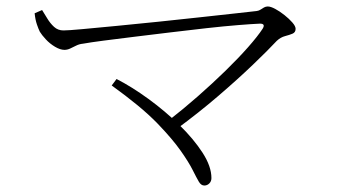

<svg xmlns="http://www.w3.org/2000/svg" viewBox="-20 -618 1040 593"><path d="M87 -577 110 -587Q117 -576 126 -561Q135 -546 147 -535Q159 -524 176 -524Q190 -524 234 -528Q278 -532 340 -538Q402 -544 470 -551Q538 -558 601 -565Q664 -572 710.5 -577Q757 -582 773 -584Q780 -585 785 -588.5Q790 -592 795.5 -595Q801 -598 807 -598Q816 -598 830 -590.5Q844 -583 858.5 -571.5Q873 -560 883 -548.5Q893 -537 893 -529Q893 -518 883.5 -514Q874 -510 860.5 -506.5Q847 -503 835 -492Q808 -463 761 -418Q714 -373 654 -321.5Q594 -270 526 -220L501 -246Q546 -281 591 -320.5Q636 -360 676 -399Q716 -438 746 -472Q776 -506 791 -529Q796 -537 794 -541Q792 -545 783 -545Q759 -544 715.5 -540.5Q672 -537 618 -531Q564 -525 506.5 -518Q449 -511 395.5 -504.5Q342 -498 300 -492.5Q258 -487 236 -483Q225 -482 215 -477Q205 -472 196.5 -468Q188 -464 179 -464Q166 -464 150 -473.5Q134 -483 121.5 -496.5Q109 -510 103 -520Q99 -528 94 -542.5Q89 -557 87 -577ZM340 -374Q387 -350 438.5 -312.5Q490 -275 534 -232Q578 -189 605.5 -146.5Q633 -104 633 -68Q633 -58 626.5 -51.5Q620 -45 611 -45Q601 -45 594 -57Q587 -69 575 -93Q563 -117 538 -152.5Q513 -188 468 -235Q440 -264 404 -293.5Q368 -323 325 -354Z"/></svg>

Font: Noto Serif KR
Style: Regular
Weight: 200
Designer: Ryoko NISHIZUKA 西塚涼子 (kana & ideographs); Frank Grießhammer (Latin, Greek & Cyrillic); Wenlong ZHANG 张文龙 (bopomofo); San
Foundry: Adobe
Version: Version 2.001;hotconv 1.1.0;makeotfexe 2.6.0